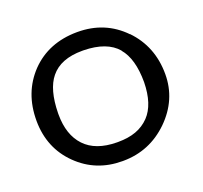

<svg xmlns="http://www.w3.org/2000/svg" viewBox="-120 -832 1031 974"><g transform="rotate(-20 395.0 -345.0)"><path d="M388 -692Q389 -692 391 -692Q539 -692 638 -590V-591Q737 -489 737 -339Q737 -201 633 -99Q530 1 388 2Q385 2 382 2Q240 2 142 -94Q43 -191 42 -338Q42 -340 42 -341Q42 -491 137 -591Q234 -691 388 -692ZM158 -338Q158 -334 158 -331Q158 -221 216 -159.5Q274 -98 388 -97Q392 -97 395 -97Q450 -97 491.5 -112Q533 -127 564 -159Q620 -218 622 -337Q622 -464 569 -526H570Q514 -592 388 -594Q385 -594 381 -594Q264 -594 210 -527Q160 -466 158 -338Z"/></g></svg>

Font: New Athena Unicode
Style: Bold
Weight: 700
Designer: J. Rusten 1997; rev. by R. Hancock 2001, 2002, rev. by D. Mastronarde 2002-2021
Foundry: Society for Classical Studies (formerly American Philological Association)
Version: Version 5.008